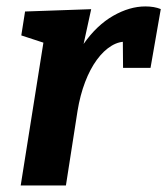

<svg xmlns="http://www.w3.org/2000/svg" viewBox="-20 -566 511 586"><path d="M43.2 0 123.2 -503.4 172.1 -416.3 45 -457.9 56.5 -530.9 258.3 -538 221.3 -368.2 177.8 -291.8Q196 -376.2 235.7 -432.6Q275.4 -489.1 325.5 -517.8Q375.6 -546.4 423.7 -546.4Q450.9 -546.4 470.7 -538.3L439.4 -358.8H355.6L354.8 -450.5L370.7 -438.4Q345.1 -441.1 320.8 -426.5Q296.4 -411.9 275.6 -383.5Q254.8 -355.1 239.7 -315.4Q224.5 -275.7 216.6 -227.2L181.2 0Z"/></svg>

Font: Bitter Thin
Style: Italic
Weight: 100
Italic angle: -9°
Designer: Sol Matas, and Bitter project Authors
Foundry: Sol Matas
Version: Version 2.002